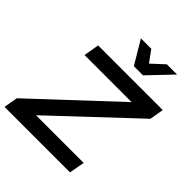

<svg xmlns="http://www.w3.org/2000/svg" viewBox="-289 -1080 1231 1231"><g transform="rotate(45 327.0 -464.5)"><path d="M677 -608 693 -703H107L89 -598H516L-22 -95L-39 0H555L574 -105H142ZM504 -929 420 -851 363 -929H269L363 -771H446L597 -929Z"/></g></svg>

Font: Geom Medium
Style: Italic
Weight: 500
Italic angle: -10°
Version: Version 1.102